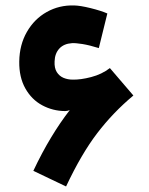

<svg xmlns="http://www.w3.org/2000/svg" viewBox="-20 -664 539 694"><path d="M242.6 -376.2Q225 -376.2 209.8 -382.5Q194.5 -388.9 185.3 -403.4Q176.1 -417.9 177.3 -442Q178.2 -470.9 194.5 -488.5Q210.8 -506.1 240.2 -508Q253.1 -508.8 278.3 -504.8Q303.5 -500.7 337.2 -490.2L368 -615.3Q345.1 -625.3 307.2 -634.7Q269.4 -644 247.7 -644.3Q194.1 -645.9 149.1 -620.7Q104.1 -595.5 77.3 -548.8Q50.4 -502.2 49.6 -441.7Q48.8 -384.7 71.7 -344.2Q94.5 -303.8 132.7 -283.4Q170.8 -262.9 215.2 -262.5Q223.5 -262.5 232.2 -266Q197.5 -221.4 164.8 -167.2Q132 -113.1 100.5 -46.5L218.8 10Q274.2 -107.8 331.5 -182.7Q388.8 -257.6 462.1 -318.8L377.2 -417.9Q348 -395.4 309.4 -385.4Q270.9 -375.4 242.6 -376.2Z"/></svg>

Font: Arad-FD-VF Thin
Style: Regular
Weight: 100
Designer: Mohammad Darvishi
Version: Version 1.010;September 21, 2024;FontCreator 15.0.0.2992 64-